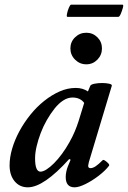

<svg xmlns="http://www.w3.org/2000/svg" viewBox="-20 -788 547 821"><path d="M99 13Q64 13 42.5 -13Q21 -39 21 -81Q21 -115 32 -152.5Q43 -190 63 -227Q83 -264 110 -297.5Q137 -331 169 -356.5Q201 -382 235 -397Q269 -412 304 -412Q334 -412 356 -397L366 -421Q369 -427 384 -430Q399 -433 416.5 -433Q434 -433 447 -430Q460 -427 458 -421L360 -95Q359 -88 358 -85Q357 -82 357 -79Q357 -69 367 -69Q377 -69 389 -77Q401 -85 419 -103Q422 -106 429.5 -101Q437 -96 443 -89.5Q449 -83 446 -79Q430 -58 402 -36.5Q374 -15 345.5 -1Q317 13 299 13Q280 13 270.5 2Q261 -9 261 -31Q261 -42 263.5 -54Q266 -66 270 -76L282 -105L276 -108Q167 13 99 13ZM153 -54Q164 -54 179 -63.5Q194 -73 211 -90Q228 -107 245 -130Q262 -153 277 -180Q290 -203 299.5 -225.5Q309 -248 316 -270L340 -348Q323 -371 290 -371Q270 -371 250.5 -358.5Q231 -346 213.5 -324Q196 -302 180.5 -275Q165 -248 154 -219Q143 -190 136.5 -162Q130 -134 130 -111Q130 -54 153 -54ZM349 -513Q321 -513 301 -533Q281 -553 281 -581Q281 -609 301 -628.5Q321 -648 349 -648Q377 -648 396.5 -628.5Q416 -609 416 -581Q416 -553 396.5 -533Q377 -513 349 -513ZM268 -716Q264 -716 266.5 -729Q269 -742 274.5 -755Q280 -768 284 -768H504Q509 -768 505.5 -755Q502 -742 496.5 -729Q491 -716 486 -716Z"/></svg>

Font: Junicode VF
Style: Italic
Weight: 400
Italic angle: -11°
Designer: Peter S. Baker
Version: Version 2.209